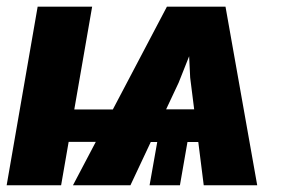

<svg xmlns="http://www.w3.org/2000/svg" viewBox="-26 -548 843 568"><path d="M418.9 -224.1 401.9 -128.4H43.9L61 -224.1ZM502.4 -303.2 359.9 0H189.9L467.8 -528.3H591.8ZM576.7 0 536.6 -318.4 526.4 -528.3H641.1L734.9 0ZM694.3 -224.6 677.2 -127.9H299.8L316.9 -224.6ZM536.1 -170.9 506.3 0H416.5L446.8 -170.9ZM246.6 -528.3 154.8 0H-6.3L85.4 -528.3Z"/></svg>

Font: Roboto Black
Style: Italic
Weight: 900
Italic angle: -12°
Designer: Christian Robertson
Foundry: Google
Version: Version 3.0; 2020